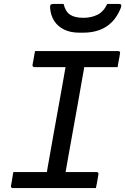

<svg xmlns="http://www.w3.org/2000/svg" viewBox="-20 -961 640 981"><path d="M309 -47H210L218 -71Q220 -87 223.5 -106Q227 -125 230 -142Q241 -206 252.5 -269.5Q264 -333 275.5 -397Q287 -461 298.5 -525Q310 -589 321 -653H421L412 -629Q410 -616 407.5 -600Q405 -584 402 -570Q391 -504 379 -439Q367 -374 355.5 -308.5Q344 -243 332 -177.5Q320 -112 309 -47ZM470 0H45Q43 0 41 -1Q39 -2 37.5 -3.5Q36 -5 36 -7Q36 -9 36 -11Q39 -24 40.5 -35.5Q42 -47 44 -58Q46 -69 48 -82H474Q477 -82 479 -80.5Q481 -79 482.5 -76.5Q484 -74 483 -71Q481 -59 479 -47.5Q477 -36 475 -24.5Q473 -13 470 0ZM159 -700H584Q589 -700 592 -697Q595 -694 593 -689Q592 -680 590.5 -671Q589 -662 587 -653.5Q585 -645 584 -636.5Q583 -628 581 -618H155Q150 -618 148 -621.5Q146 -625 146 -629Q148 -639 149.5 -647.5Q151 -656 152.5 -664.5Q154 -673 155.5 -682Q157 -691 159 -700ZM528 -941Q542 -941 557.5 -941Q573 -941 587 -941Q597 -941 599 -936Q601 -931 597 -920Q580 -877 552.5 -849Q525 -821 488 -807.5Q451 -794 405 -794H385Q341 -794 308.5 -809.5Q276 -825 257.5 -853.5Q239 -882 236 -920Q235 -931 238.5 -936Q242 -941 252 -941Q266 -941 278.5 -941Q291 -941 305 -941Q314 -902 338 -886Q362 -870 406 -870Q447 -870 478.5 -886Q510 -902 528 -941Z"/></svg>

Font: Rec Mono Linear
Style: Italic
Weight: 400
Italic angle: -10°
Monospace: yes
Version: Version 1.085; ttfautohint (v1.8.4.7-5d5b)